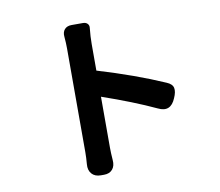

<svg xmlns="http://www.w3.org/2000/svg" viewBox="-87 -885 1173 1025"><g transform="rotate(-10 500.0 -372.5)"><path d="M364.3 -781.2H425.8Q441.4 -781.2 450.2 -772Q459 -762.7 457 -749Q452.1 -703.1 452.1 -663.1V-518.6Q654.3 -458 810.5 -389.6Q840.8 -377 845.2 -355.5Q849.6 -334 835 -301.8Q805.7 -230.5 740.2 -262.7Q619.1 -319.3 452.1 -377V-99.6Q452.1 -74.2 455.1 -33.2Q458 -1 441.9 17.6Q425.8 36.1 396.5 36.1H378.9Q346.7 36.1 329.6 16.6Q312.5 -2.9 315.4 -35.2Q318.4 -70.3 318.4 -99.6V-663.1Q318.4 -691.4 315.4 -725.6Q312.5 -751 325.7 -766.1Q338.9 -781.2 364.3 -781.2Z"/></g></svg>

Font: GenSenMaruGothic TW TTF Bold
Style: Regular
Weight: 700
Version: Version 1.301